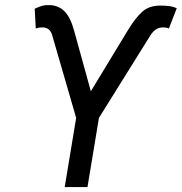

<svg xmlns="http://www.w3.org/2000/svg" viewBox="-20 -758 736 778"><path d="M242.2 0 288.6 -280.3 191.9 -613.8Q187 -631.3 177 -639.2Q167 -647 150.4 -647Q144 -647 136.5 -645.8Q128.9 -644.5 125 -642.1L120.6 -722.7Q138.7 -731 151.6 -734.6Q164.6 -738.3 182.6 -737.3Q217.3 -735.8 241.2 -712.4Q265.1 -689 280.3 -633.8L348.1 -388.2L500.5 -639.2Q528.8 -685.5 556.4 -710.4Q584 -735.4 629.9 -735.4Q647.9 -735.4 664.6 -733.4Q681.2 -731.4 696.3 -724.6L664.1 -642.1Q661.6 -644.5 654.5 -645.8Q647.5 -647 640.6 -647Q625 -647 612.5 -639.2Q600.1 -631.3 588.9 -613.8L380.9 -280.3L334.5 0Z"/></svg>

Font: Inter 16pt
Style: Italic
Weight: 400
Italic angle: -9.3988°
Version: Version 4.001;git-66647c0bb